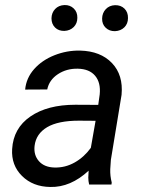

<svg xmlns="http://www.w3.org/2000/svg" viewBox="-20 -742 573 772"><path d="M24.9 0ZM338.4 0Q335 -14.2 335 -27.8L336.4 -55.7Q263.7 11.7 182.1 9.8Q112.3 8.8 68.6 -34.4Q24.9 -77.6 28.8 -142.6Q33.7 -226.6 102.3 -273.7Q170.9 -320.8 282.7 -320.8L375 -320.3L380.9 -362.3Q385.7 -409.7 362.5 -437.3Q339.4 -464.8 293 -465.8Q247.6 -466.8 212.6 -443.6Q177.7 -420.4 169.9 -382.3L81.1 -381.8Q85.4 -428.2 117.2 -464.1Q148.9 -500 198.7 -519.8Q248.5 -539.6 301.8 -538.6Q384.3 -536.6 430.2 -488.5Q476.1 -440.4 468.8 -360.8L425.8 -99.1L423.3 -61.5Q422.4 -34.7 429.2 -8.3L428.2 0ZM199.7 -68.4Q242.2 -67.4 280 -88.6Q317.9 -109.9 345.2 -147.5L364.3 -256.3L297.4 -256.8Q213.9 -256.8 169.4 -230.5Q125 -204.1 119.1 -155.8Q114.7 -118.7 136.5 -94Q158.2 -69.3 199.7 -68.4ZM187 -668.5Q187.5 -690.9 201.7 -705.8Q215.8 -720.7 239.3 -721.7Q261.7 -722.2 276.6 -707.8Q291.5 -693.4 291 -670.4Q291 -647.9 276.4 -633.3Q261.7 -618.7 238.8 -617.7Q215.8 -617.2 201.4 -631.3Q187 -645.5 187 -668.5ZM390.6 -667.5Q391.1 -689.9 405.3 -705.1Q419.4 -720.2 442.4 -721.2Q465.8 -721.7 480.5 -707.3Q495.1 -692.9 494.6 -669.4Q494.6 -646.5 480 -632.1Q465.3 -617.7 442.4 -616.7Q419.9 -616.2 405 -630.4Q390.1 -644.5 390.6 -667.5Z"/></svg>

Font: Roboto
Style: Italic
Weight: 400
Italic angle: -12°
Designer: Google
Version: Version 2.134; 2016; ttfautohint (v1.6)